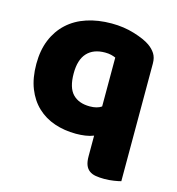

<svg xmlns="http://www.w3.org/2000/svg" viewBox="-102 -590 792 857"><g transform="rotate(15 293.5 -161.5)"><path d="M282 16Q229 16 183 0.5Q137 -15 103 -47Q69 -79 50 -127Q31 -175 31 -240Q31 -303 51 -351.5Q71 -400 107.5 -433.5Q144 -467 195.5 -484Q247 -501 310 -501Q366 -501 415 -486Q464 -471 490 -453Q510 -439 521.5 -421Q533 -403 533 -376V168Q523 171 501 174.5Q479 178 456 178Q434 178 416.5 175Q399 172 387 163Q375 154 369 138.5Q363 123 363 98V3Q346 10 325 13Q304 16 282 16ZM364 -358Q355 -362 343 -365Q331 -368 315 -368Q261 -368 232 -336.5Q203 -305 203 -242Q203 -176 231 -147Q259 -118 310 -118Q344 -118 364 -132Z"/></g></svg>

Font: Baloo Tammudu
Style: Regular
Weight: 400
Designer: Omkar Shende and Ek Type
Foundry: Ek Type
Version: Version 1.443;PS 1.000;hotconv 16.6.51;makeotf.lib2.5.65220;